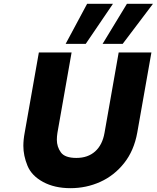

<svg xmlns="http://www.w3.org/2000/svg" viewBox="-20 -976 819 1003"><path d="M428 -747H323L435 -956H570ZM621 -747H516L643 -956H779ZM354 -702 280 -282Q277 -263 277 -246Q277 -209 298 -180Q319 -151 379 -151Q439 -151 477 -185Q515 -219 526 -282L600 -702H771L697 -283Q680 -189 628.5 -124Q577 -59 504 -26Q431 7 348 7Q265 7 205 -25.5Q145 -58 123.5 -110.5Q102 -163 102 -214Q102 -246 109 -283L183 -702Z"/></svg>

Font: Fz Poppins
Style: Bold Italic
Weight: 700
Italic angle: -10°
Designer: Ninad Kale (Devanagari), Jonny Pinhorn (Latin)
Foundry: Indian Type Foundry
Version: Vit hóa bi Vntype.Com & FontZin.Com